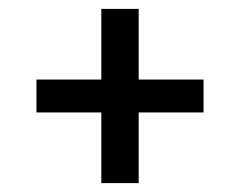

<svg xmlns="http://www.w3.org/2000/svg" viewBox="-20 -556 540 432"><path d="M208 -144V-303H62V-377H208V-536H292V-377H438V-303H292V-144Z"/></svg>

Font: Iosevka Custom Medium
Style: Regular
Weight: 500
Monospace: yes
Designer: Belleve Invis
Foundry: Belleve Invis
Version: Version 32.5.0; ttfautohint (v1.8.4)